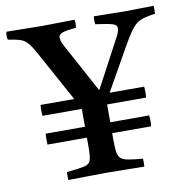

<svg xmlns="http://www.w3.org/2000/svg" viewBox="-92 -692 741 763"><g transform="rotate(-10 279.0 -310.5)"><path d="M437 -475 345 -312H484Q487 -291 484 -268H327V-196H484Q487 -174 484 -152H327V-127Q327 -95 329.5 -77Q332 -59 341 -50.5Q350 -42 371.5 -38Q393 -34 430 -31Q431 -16 430 1Q402 1 361.5 0Q321 -1 276 -1Q228 -1 192.5 0Q157 1 123 1Q122 -16 123 -31Q172 -36 193.5 -40.5Q215 -45 220 -61Q225 -77 225 -114V-152H66Q65 -174 66 -196H225V-268H66Q64 -291 66 -312H202L109 -482Q90 -517 78 -537Q66 -557 54.5 -567Q43 -577 26.5 -581.5Q10 -586 -17 -590Q-21 -606 -17 -622Q18 -622 54.5 -621Q91 -620 128 -620Q157 -620 190 -621Q223 -622 258 -622Q261 -608 258 -590Q219 -586 203 -580.5Q187 -575 187 -562Q187 -553 192.5 -540Q198 -527 208 -510L306 -329L402 -509Q412 -527 417 -538.5Q422 -550 422 -559Q422 -573 402 -578.5Q382 -584 336 -590Q333 -608 336 -622Q377 -622 406.5 -621Q436 -620 463 -620Q495 -620 520.5 -621Q546 -622 577 -622Q578 -606 577 -590Q549 -586 531 -581Q513 -576 499.5 -565Q486 -554 472 -533Q458 -512 437 -475Z"/></g></svg>

Font: Castoro
Style: Regular
Weight: 400
Designer: John Hudson
Foundry: Tiro Typeworks Ltd.
Version: Version 2.04